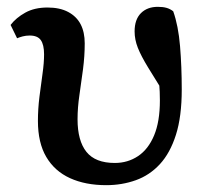

<svg xmlns="http://www.w3.org/2000/svg" viewBox="-20 -528 609 562"><path d="M291 14Q230 14 185 -6.5Q140 -27 115.5 -68.5Q91 -110 91 -174Q91 -209 95.5 -245Q100 -281 104.5 -312.5Q109 -344 109 -369Q109 -397 99.5 -410.5Q90 -424 67 -424Q56 -424 46.5 -421.5Q37 -419 30 -416L11 -455Q27 -476 54 -491Q81 -506 119 -506Q155 -506 179.5 -493Q204 -480 216 -457Q228 -434 228 -401Q228 -364 223 -325.5Q218 -287 212.5 -250Q207 -213 207 -179Q207 -116 233 -83.5Q259 -51 316 -51Q354 -51 384 -71Q414 -91 431 -131.5Q448 -172 448 -234Q448 -260 446 -283Q444 -306 441 -329L465 -328L467 -244Q434 -297 413.5 -330.5Q393 -364 383.5 -388Q374 -412 374 -436Q374 -471 392.5 -489.5Q411 -508 442 -508Q457 -508 467.5 -505Q478 -502 487 -495Q502 -453 507 -393Q512 -333 512 -266Q512 -187 495 -133.5Q478 -80 448 -47.5Q418 -15 377.5 -0.5Q337 14 291 14Z"/></svg>

Font: Source Serif 4 SemiBold
Style: Regular
Weight: 600
Designer: Frank Grießhammer
Foundry: Adobe Systems Incorporated
Version: Version 4.004;hotconv 1.0.116;makeotfexe 2.5.65601